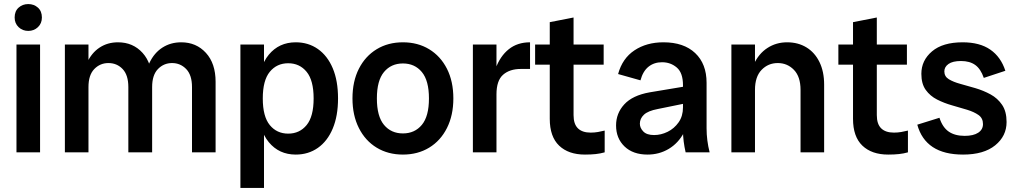

<svg xmlns="http://www.w3.org/2000/svg" viewBox="-20 -749 5003 944"><path d="M61 0V-530H177V0ZM119 -597Q91 -597 71.5 -615.5Q52 -634 52 -663Q52 -694 71.5 -711.5Q91 -729 119 -729Q147 -729 166.5 -711.5Q186 -694 186 -663Q186 -634 166.5 -615.5Q147 -597 119 -597Z M924 0V-321Q924 -380 895.5 -409.5Q867 -439 826 -439Q785 -439 756.5 -409.5Q728 -380 728 -321H691Q691 -390 714.5 -439.5Q738 -489 778.5 -515Q819 -541 871 -541Q945 -541 992.5 -489Q1040 -437 1040 -347V0ZM299 0V-530H415V0ZM611 0V-321Q611 -380 583 -409.5Q555 -439 513 -439Q472 -439 443.5 -409.5Q415 -380 415 -321H385Q385 -390 407.5 -439.5Q430 -489 469.5 -515Q509 -541 560 -541Q634 -541 681 -489Q728 -437 728 -347V0Z M1434 11Q1352 11 1301.5 -50Q1251 -111 1251 -223V-307Q1251 -419 1301.5 -480Q1352 -541 1434 -541Q1496 -541 1543 -508Q1590 -475 1616 -413.5Q1642 -352 1642 -265Q1642 -179 1616 -117Q1590 -55 1543 -22Q1496 11 1434 11ZM1162 175V-530H1278V-402L1262 -265L1278 -130V175ZM1397 -92Q1453 -92 1487.5 -134Q1522 -176 1522 -265Q1522 -354 1487.5 -396Q1453 -438 1397 -438Q1341 -438 1306.5 -396Q1272 -354 1272 -265Q1272 -176 1306.5 -134Q1341 -92 1397 -92Z M1961 11Q1888 11 1832 -23Q1776 -57 1744.5 -119.5Q1713 -182 1713 -265Q1713 -349 1744.5 -411Q1776 -473 1832 -507Q1888 -541 1961 -541Q2034 -541 2090 -507Q2146 -473 2177.5 -411Q2209 -349 2209 -265Q2209 -182 2177.5 -119.5Q2146 -57 2090 -23Q2034 11 1961 11ZM1961 -93Q2019 -93 2054 -135Q2089 -177 2089 -265Q2089 -353 2054 -395Q2019 -437 1961 -437Q1903 -437 1868 -395Q1833 -353 1833 -265Q1833 -177 1868 -135Q1903 -93 1961 -93Z M2305 0V-530H2421V0ZM2394 -265Q2394 -350 2416.5 -411.5Q2439 -473 2481.5 -507Q2524 -541 2586 -541V-410H2541Q2486 -410 2453.5 -381.5Q2421 -353 2421 -285Z M2856 11Q2775 11 2729 -33Q2683 -77 2683 -165V-640L2800 -663V-183Q2800 -139 2821.5 -118Q2843 -97 2884 -97Q2903 -97 2920 -100Q2937 -103 2953 -107V0Q2932 6 2909 8.5Q2886 11 2856 11ZM2611 -431V-530H2948V-431Z M3351 0Q3345 -26 3341.5 -53Q3338 -80 3338 -106V-330Q3338 -391 3307.5 -417Q3277 -443 3235 -443Q3196 -443 3168.5 -421Q3141 -399 3129 -354L3019 -385Q3040 -462 3099.5 -501.5Q3159 -541 3242 -541Q3342 -541 3398 -488Q3454 -435 3454 -342V-118Q3454 -59 3469 0ZM3164 11Q3092 11 3050.5 -29Q3009 -69 3009 -132Q3009 -192 3049.5 -236Q3090 -280 3174 -295L3366 -327V-244L3214 -213Q3166 -204 3146 -185Q3126 -166 3126 -141Q3126 -120 3143 -102.5Q3160 -85 3196 -85Q3230 -85 3262.5 -101Q3295 -117 3316.5 -147.5Q3338 -178 3338 -221H3371Q3371 -150 3343 -97.5Q3315 -45 3268 -17Q3221 11 3164 11Z M3916 0V-307Q3916 -372 3883.5 -405.5Q3851 -439 3804 -439Q3757 -439 3724.5 -405.5Q3692 -372 3692 -307H3662Q3662 -380 3686 -432.5Q3710 -485 3753 -513Q3796 -541 3850 -541Q3904 -541 3945 -516Q3986 -491 4009 -444Q4032 -397 4032 -333V0ZM3576 0V-530H3692V0Z M4347 11Q4266 11 4220 -33Q4174 -77 4174 -165V-640L4291 -663V-183Q4291 -139 4312.5 -118Q4334 -97 4375 -97Q4394 -97 4411 -100Q4428 -103 4444 -107V0Q4423 6 4400 8.5Q4377 11 4347 11ZM4102 -431V-530H4439V-431Z M4715 11Q4622 11 4566 -26Q4510 -63 4490 -136L4599 -170Q4614 -123 4644.5 -102Q4675 -81 4723 -81Q4766 -81 4789.5 -96.5Q4813 -112 4813 -139Q4813 -168 4791 -183.5Q4769 -199 4734.5 -209.5Q4700 -220 4661 -231Q4622 -242 4587.5 -259.5Q4553 -277 4531.5 -307Q4510 -337 4510 -386Q4510 -452 4562.5 -496.5Q4615 -541 4713 -541Q4797 -541 4849 -505Q4901 -469 4923 -401L4817 -366Q4802 -410 4775 -429.5Q4748 -449 4705 -449Q4664 -449 4643.5 -434.5Q4623 -420 4623 -398Q4623 -373 4645 -359.5Q4667 -346 4702 -336.5Q4737 -327 4776 -315.5Q4815 -304 4850 -285Q4885 -266 4907 -233.5Q4929 -201 4929 -149Q4929 -80 4873 -34.5Q4817 11 4715 11Z"/></svg>

Font: Radio Canada Big Medium
Style: Regular
Weight: 500
Designer: Étienne Aubert Bonn
Foundry: Coppers and Brasses
Version: Version 1.001